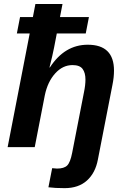

<svg xmlns="http://www.w3.org/2000/svg" viewBox="-20 -745 640 972"><path d="M307.1 207.5Q258.3 207.5 225.1 203.1L244.1 106.4L268.6 108.4Q304.2 108.4 320.1 92.8Q335.9 77.1 345.2 29.3L404.8 -276.4Q412.6 -313.5 412.6 -342.3Q412.6 -376.5 398.2 -396Q383.8 -415.5 347.2 -415.5Q297.4 -415.5 259.3 -373.3Q221.2 -331.1 207 -263.2L155.8 0H18.6L130.4 -575.7H65.4L81.5 -658.7H146.5L159.2 -724.6H296.4L283.7 -658.7H430.2L414.1 -575.7H267.6Q260.7 -540.5 253.7 -503.7Q246.6 -466.8 230.5 -403.3H232.4Q307.1 -518.6 424.3 -518.6Q557.1 -518.6 557.1 -387.7Q557.1 -353.5 549.3 -315.4L475.6 62.5Q462.9 130.4 420.2 168.9Q377.4 207.5 307.1 207.5Z"/></svg>

Font: Cousine
Style: Bold Italic
Weight: 700
Italic angle: -12°
Monospace: yes
Designer: Steve Matteson
Foundry: Ascender Corporation
Version: Version 1.20